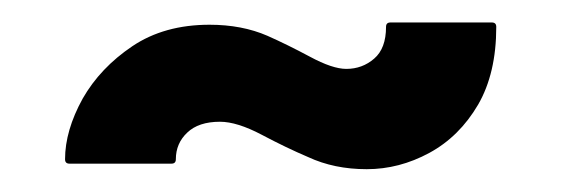

<svg xmlns="http://www.w3.org/2000/svg" viewBox="-20 -455 515 170"><path d="M304.7 -305.2Q275.9 -305.2 252.9 -315.9Q233.4 -324.2 211.7 -335.7Q189.9 -347.2 174.8 -347.2Q155.8 -347.2 145.8 -337.6Q135.7 -328.1 135.7 -314Q135.7 -310.1 131.8 -310.1H41.5Q37.6 -310.1 37.6 -314Q37.6 -339.4 53.2 -367.7Q68.8 -395 97.2 -414.1Q125.5 -433.1 165.5 -433.1Q194.3 -433.1 216.8 -423.3Q234.4 -415.5 254.4 -404.8Q274.4 -394 286.6 -394Q300.8 -394 311.3 -403.1Q321.8 -412.1 321.8 -431.2Q321.8 -435.1 325.7 -435.1H415.5Q419.4 -435.1 419.4 -431.2Q419.4 -390.1 403.3 -362.3Q386.7 -334 360.1 -319.6Q333.5 -305.2 304.7 -305.2Z"/></svg>

Font: Bayon
Style: Regular
Weight: 400
Designer: Danh Hong
Version: Version 8.001; ttfautohint (v1.8.3)